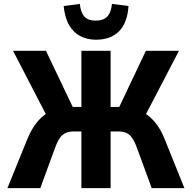

<svg xmlns="http://www.w3.org/2000/svg" viewBox="-20 -966 985 986"><path d="M18 0 121 -253Q140 -299 165 -332Q190 -365 221.5 -384.5Q253 -404 291 -411L221 -369L47 -705H216L363 -397L342 -417H398V-705H548V-417H603L583 -397L729 -705H899L724 -369L656 -411Q695 -403 726.5 -382.5Q758 -362 782.5 -330Q807 -298 825 -253L927 0H759L685 -202Q668 -251 647.5 -271Q627 -291 588 -291H548V0H398V-291H358Q322 -291 300.5 -272.5Q279 -254 261 -202L187 0ZM473 -762Q429 -762 393.5 -780Q358 -798 335.5 -836Q313 -874 307 -935L390 -946Q394 -903 413 -881.5Q432 -860 471 -860Q510 -860 530 -880Q550 -900 555 -946L640 -935Q634 -847 590.5 -804.5Q547 -762 473 -762Z"/></svg>

Font: Nunito Sans 7pt Condensed ExtraBold
Style: Regular
Weight: 800
Width: 3
Designer: Vernon Adams
Foundry: Vernon Adams
Version: Version 3.101;gftools[0.9.27]